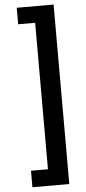

<svg xmlns="http://www.w3.org/2000/svg" viewBox="-69 -922 527 1183"><g transform="rotate(-5 194.0 -331.0)"><path d="M82 122V224H310V-886H82V-784H187V122Z"/></g></svg>

Font: Noto Sans Kannada UI Condensed
Style: Bold
Weight: 700
Width: 3
Designer: Jelle Bosma - Monotype Design Team
Foundry: Monotype Imaging Inc.
Version: Version 2.005